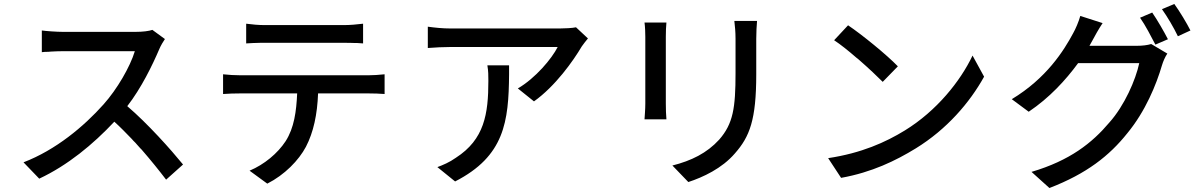

<svg xmlns="http://www.w3.org/2000/svg" viewBox="-20 -869 6040 964"><path d="M899 -43C837 -119 722 -248 619 -336C689 -426 745 -541 780 -623C787 -640 801 -663 808 -673L745 -719C728 -713 697 -709 660 -709H296C265 -709 210 -713 190 -716V-607C197 -608 209 -609 224 -609L235 -610C254 -611 277 -612 296 -612H657C633 -533 568 -421 500 -345C401 -234 260 -116 98 -54L177 28C320 -39 447 -144 554 -258C584 -231 613 -201 642 -171L649 -163C653 -159 656 -156 660 -152L667 -144C673 -138 678 -132 684 -125L691 -118C737 -65 779 -13 814 33L899 -43Z M1803 -750C1771 -746 1737 -743 1706 -743H1310C1278 -743 1246 -746 1216 -750V-651C1237 -653 1261 -653 1286 -654H1296C1298 -654 1299 -654 1301 -654H1311H1706C1724 -654 1744 -654 1764 -653H1774C1784 -652 1793 -652 1803 -651V-750ZM1516 -132C1554 -205 1573 -294 1577 -400H1829C1855 -400 1888 -399 1911 -397V-496C1886 -493 1850 -491 1829 -491H1188C1157 -491 1128 -493 1100 -496V-397C1127 -399 1158 -400 1188 -400H1472C1468 -310 1457 -227 1414 -160C1374 -99 1307 -43 1233 -12L1322 53C1409 9 1480 -64 1516 -132Z M2901 -636C2909 -648 2923 -665 2932 -676L2872 -732C2856 -728 2812 -726 2790 -726H2242C2203 -726 2164 -730 2128 -735V-628C2171 -631 2203 -633 2242 -633H2780C2751 -575 2668 -476 2580 -425L2661 -360C2768 -436 2858 -563 2901 -636ZM2536 -541H2427C2432 -512 2432 -490 2432 -463C2432 -297 2412 -169 2269 -77C2237 -54 2203 -40 2176 -30L2265 42C2513 -85 2534 -258 2536 -496V-517V-502C2536 -509 2536 -516 2536 -524V-532V-535C2536 -537 2536 -539 2536 -541Z M3670 -99C3744 -183 3777 -267 3777 -496V-674C3777 -710 3779 -738 3781 -764H3667C3670 -738 3673 -710 3673 -674V-502C3673 -327 3661 -248 3591 -168C3529 -100 3451 -62 3356 -38L3436 45C3509 21 3605 -23 3670 -99ZM3323 -349V-684C3323 -712 3324 -735 3326 -756H3216C3219 -735 3220 -702 3220 -684V-349C3220 -320 3217 -287 3216 -270H3326C3324 -290 3323 -323 3323 -349Z M4488 -536C4432 -594 4308 -695 4238 -742L4168 -667C4200 -646 4240 -614 4279 -580L4288 -573L4296 -566C4342 -526 4385 -485 4412 -458L4488 -536ZM4578 -124C4734 -220 4849 -354 4921 -484L4863 -590C4802 -462 4684 -313 4523 -214C4427 -155 4305 -100 4138 -75L4203 24C4358 -4 4477 -62 4578 -124Z M5957 -716C5939 -752 5903 -812 5876 -849L5814 -823C5841 -785 5873 -731 5894 -687L5957 -716ZM5844 -672C5824 -711 5790 -770 5765 -806L5704 -780C5731 -742 5760 -685 5781 -645L5844 -672ZM5640 -200C5731 -310 5786 -445 5814 -541C5820 -561 5830 -584 5841 -600L5760 -648C5741 -642 5715 -639 5687 -639H5450C5456 -649 5460 -657 5465 -666C5476 -687 5496 -723 5516 -753L5404 -789C5396 -760 5380 -723 5368 -702C5321 -614 5234 -476 5060 -371L5145 -308C5249 -378 5330 -466 5393 -552H5700C5682 -468 5626 -339 5550 -254C5463 -151 5352 -63 5159 -6L5249 75C5436 3 5550 -87 5640 -200Z"/></svg>

Font: Glow Sans SC Normal Medium
Style: Regular
Weight: 600
Designer: Ryoko NISHIZUKA (kana, bopomofo & ideographs); Paul D. Hunt (Latin, Greek & Cyrillic); Sandoll Communications, Soo-young
Version: Version 0.93